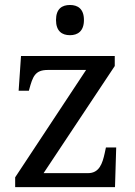

<svg xmlns="http://www.w3.org/2000/svg" viewBox="-20 -765 551 785"><path d="M339.8 -57.1H158.2L449.2 -495.1V-536.1H65.9L56.2 -394H98.1L99.1 -397.9C113.8 -452.1 123 -479 175.8 -479H332L42 -40V0H450.2L455.1 -162.1H413.1L408.2 -139.2C398.9 -96.7 386.2 -57.1 339.8 -57.1ZM209 -683.1C209 -637.7 233.4 -621.1 266.1 -621.1C297.4 -621.1 323.2 -637.2 323.2 -683.1C323.2 -729.5 297.4 -744.6 266.1 -744.6C233.9 -744.6 209 -729.5 209 -683.1Z"/></svg>

Font: The Erased English
Style: Regular
Weight: 400
Designer: Monotype Design team + ligartures altered by 180 Amsterdam
Foundry: Monotype Imaging Inc.
Version: Version 1.030;Glyphs 3.1.2 (3151)